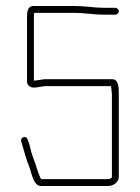

<svg xmlns="http://www.w3.org/2000/svg" viewBox="-20 -644 465 640"><path d="M364 -618H326C294 -618 263 -624 232 -624H91C72 -624 70 -604 70 -586V-372C70 -367 72 -363 75 -359C86 -346 111 -355 129 -357H350C351 -350 353 -336 353 -328V-54C353 -50 345 -47 341 -47H118L115 -50C105 -72 101 -92 92 -114L84 -138C81 -153 77 -167 72 -179C68 -194 46 -187 51 -172C59 -145 68 -110 79 -84C86 -64 92 -24 117 -24H341C359 -24 376 -38 376 -54V-328C376 -351 376 -380 354 -380H128C120 -379 105 -376 93 -375V-586C93 -591 93 -596 94 -601H232C262 -601 293 -595 326 -595H364C370 -595 376 -600 376 -606C376 -612 370 -618 364 -618Z"/></svg>

Font: Electronic
Style: ExLt
Weight: 200
Version: Version 1.011